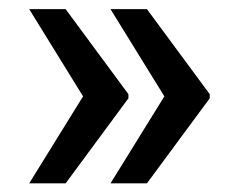

<svg xmlns="http://www.w3.org/2000/svg" viewBox="-20 -478 525 430"><path d="M45.4 -457.5 166 -262.2 45.4 -67.4H127L267.6 -257.8V-267.1L127 -457.5ZM227.5 -457.5 348.1 -262.2 227.5 -67.4H309.1L449.7 -257.8V-267.1L309.1 -457.5Z"/></svg>

Font: Roboto Medium
Style: Regular
Weight: 500
Designer: Google
Version: Version 2.137; 2017